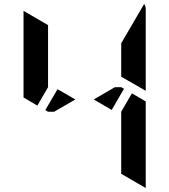

<svg xmlns="http://www.w3.org/2000/svg" viewBox="-20 -1003 856 971"><path d="M593 -698V-784L709 -983Q717 -972 717 -959V-544L593 -615ZM271 -552 361 -500 254 -438H223L209 -446ZM647 -531 717 -490V-52L593 -124V-138V-170V-302V-396V-438ZM169 -469 99 -510V-948L223 -876V-698V-590V-562ZM607 -554 545 -447 454 -500 561 -562H593Z"/></svg>

Font: DSEG14 Modern Mini
Style: Bold
Weight: 700
Designer: Keshikan(Twitter:@keshinomi_88pro)
Version: Version 0.46